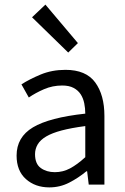

<svg xmlns="http://www.w3.org/2000/svg" viewBox="-20 -801 544 833"><path d="M194 12Q133 12 92.5 -24Q52 -60 52 -126Q52 -206 123 -248.5Q194 -291 350 -308Q350 -331 345.5 -353Q341 -375 330 -392Q319 -409 299.5 -419.5Q280 -430 250 -430Q208 -430 171 -414Q134 -398 105 -378L73 -435Q107 -457 156 -477.5Q205 -498 264 -498Q353 -498 393 -443.5Q433 -389 433 -298V0H365L358 -58H355Q320 -29 280 -8.5Q240 12 194 12ZM218 -54Q253 -54 284 -70.5Q315 -87 350 -119V-254Q289 -246 247.5 -235Q206 -224 180.5 -209Q155 -194 143.5 -174.5Q132 -155 132 -132Q132 -90 157 -72Q182 -54 218 -54ZM276 -573 119 -726 177 -781 318 -614Z"/></svg>

Font: SourceSansPro
Style: Book
Weight: 400
Designer: Paul D. Hunt
Foundry: Adobe Systems Incorporated
Version: Version 2.021;PS 2.000;hotconv 1.0.86;makeotf.lib2.5.63406